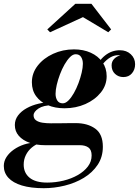

<svg xmlns="http://www.w3.org/2000/svg" viewBox="-83 -729 730 1009"><path d="M147 260Q79 260 32 245.8Q-15 231.5 -39 205.2Q-63 179 -63 143Q-63 118 -48.8 96Q-34.5 74 -10.2 57Q14 40 44 30.2Q74 20.5 105.5 20.5H132Q105 29 84.8 45.8Q64.5 62.5 53 85.8Q41.5 109 41.5 136Q41.5 179.5 72.5 205Q103.5 230.5 165 230.5Q209 230.5 250.8 220.2Q292.5 210 325.8 191Q359 172 378.8 146Q398.5 120 398.5 88Q398.5 58.5 381.8 46.2Q365 34 336 34Q327 34 307.8 34Q288.5 34 264.8 34Q241 34 218 34Q195 34 177.5 34Q160 34 153.5 34Q108.5 34 72.5 21.2Q36.5 8.5 15.8 -15.2Q-5 -39 -5 -72Q-5 -100 11.8 -122.2Q28.5 -144.5 56.8 -160.2Q85 -176 120.2 -184.2Q155.5 -192.5 193 -192.5L192 -176Q145.5 -176 119.5 -158.8Q93.5 -141.5 93.5 -123Q93.5 -106 106.2 -96.8Q119 -87.5 139.8 -84.2Q160.5 -81 184 -81Q201.5 -81 226.8 -81.2Q252 -81.5 276.2 -81.8Q300.5 -82 315 -82Q377 -82 417.2 -53.2Q457.5 -24.5 457.5 42Q457.5 96.5 430 137.5Q402.5 178.5 357.2 205.8Q312 233 257 246.5Q202 260 147 260ZM256 -160Q206.5 -160 167.8 -176.5Q129 -193 106.8 -223.5Q84.5 -254 84.5 -296.5Q84.5 -344.5 115 -383.8Q145.5 -423 196 -446.2Q246.5 -469.5 306 -469.5Q355 -469.5 393.8 -452Q432.5 -434.5 455 -402.8Q477.5 -371 477.5 -328.5Q477.5 -281 446.8 -242.8Q416 -204.5 365.8 -182.2Q315.5 -160 256 -160ZM247 -186Q261.5 -186 276.5 -200.8Q291.5 -215.5 305.2 -239.8Q319 -264 329.5 -292.2Q340 -320.5 346.2 -347.2Q352.5 -374 352.5 -394Q352.5 -415 343.2 -429.5Q334 -444 314.5 -444Q300 -444 285 -429Q270 -414 256.2 -390Q242.5 -366 232 -338Q221.5 -310 215.2 -283Q209 -256 209 -236Q209 -215 218.2 -200.5Q227.5 -186 247 -186ZM547 -465Q582 -465 604.5 -443.8Q627 -422.5 627 -391.5Q627 -363.5 610.5 -343.8Q594 -324 565 -324Q539.5 -324 521.5 -340.8Q503.5 -357.5 503.5 -385.5Q503.5 -406.5 517.8 -420.5Q532 -434.5 551.5 -438Q559 -436 566 -431Q573 -426 577.5 -418Q572.5 -427.5 561.8 -433.2Q551 -439 538.5 -439Q516.5 -439 496.5 -427.2Q476.5 -415.5 458.8 -394.2Q441 -373 427 -344L408 -354.5Q434.5 -410 469.2 -437.5Q504 -465 547 -465ZM180 -559.5 165.5 -574.5 313 -709H397.5L501 -574.5L486 -559.5L353 -639Z"/></svg>

Font: Bodoni Moda 9pt
Style: Bold Italic
Weight: 700
Italic angle: -13°
Designer: Owen Earl
Foundry: indestructible type
Version: Version 2.004